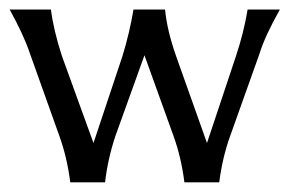

<svg xmlns="http://www.w3.org/2000/svg" viewBox="-20 -377 599 397"><path d="M125.3 0Q118.7 -52 102.7 -96L41.3 -268Q29.3 -304 0 -357.3H85.3Q90.7 -314.7 108 -261.3L173.3 -81.3L233.3 -261.3Q248 -309.3 256 -357.3H321.3Q325.3 -314.7 344 -261.3L408 -81.3L468 -261.3Q484 -309.3 492 -357.3H558.7Q528 -302.7 517.3 -268L456 -96Q440 -52 433.3 0H361.3Q354.7 -52 338.7 -96L278.7 -262.7L218.7 -96Q202.7 -48 197.3 0Z"/></svg>

Font: Tenali Ramakrishna
Style: Regular
Weight: 400
Designer: Appaji Ambarisha Darbha
Foundry: Andhrapradesh Society for Knowledge Networks
Version: Version 1.0.5; ttfautohint (v1.2.25-373a) -l 7 -r 28 -G 50 -